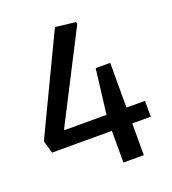

<svg xmlns="http://www.w3.org/2000/svg" viewBox="-136 -853 858 956"><g transform="rotate(-20 292.5 -375.0)"><path d="M19 -231V-237L264 -750H269L371 -738L375 -729L133 -257V-252H356L385 -489H462V-252H560V-168H462V0H354V-168H37Z"/></g></svg>

Font: Encode Sans Narrow
Style: Medium
Weight: 500
Designer: Pablo Impallari, Andres Torresi
Foundry: Pablo Impallari, Andres Torresi
Version: Version 1.000; ttfautohint (v1.00) -l 8 -r 50 -G 200 -x 14 -